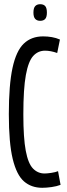

<svg xmlns="http://www.w3.org/2000/svg" viewBox="-20 -883 320 913"><path d="M22 -340Q22 -479 39.5 -560Q57 -641 93 -675.5Q129 -710 185 -710Q206 -710 226.5 -706.5Q247 -703 265 -695L252 -631Q221 -642 194 -642Q161 -642 138 -617Q115 -592 103 -526.5Q91 -461 91 -339Q91 -227 102.5 -166Q114 -105 137 -81.5Q160 -58 192 -58Q204 -58 224 -61Q244 -64 256 -69L268 -4Q250 3 225.5 6.5Q201 10 181 10Q129 10 94 -20.5Q59 -51 40.5 -127Q22 -203 22 -340ZM171 -784Q156 -784 147.5 -793Q139 -802 139 -823Q139 -845 147.5 -854Q156 -863 171 -863Q187 -863 195 -854Q203 -845 203 -823Q203 -802 195 -793Q187 -784 171 -784Z"/></svg>

Font: Georama ExtraCondensed
Style: Regular
Weight: 400
Width: 2
Designer: Jean-Baptiste Levee
Foundry: Production Type
Version: Version 1.000